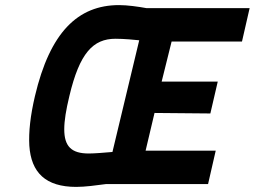

<svg xmlns="http://www.w3.org/2000/svg" viewBox="-20 -722 999 753"><path d="M328 -120C260 -120 232 -148 232 -215C232 -249 239 -291 252 -345C292 -514 345 -570 433 -570C465 -570 509 -566 526 -564L421 -126C388 -123 349 -120 328 -120ZM826 -131H551L586 -279L805 -277L834 -402H614L653 -559H929L959 -690H555C522 -696 480 -702 447 -702C285 -702 176 -595 117 -345C99 -268 92 -204 95 -151C102 -45 159 11 279 11C313 11 358 5 395 0H796Z"/></svg>

Font: RazerF5
Style: Bold Italic
Weight: 700
Foundry: Razer Inc.
Version: Version 2